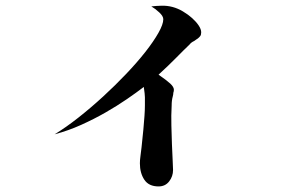

<svg xmlns="http://www.w3.org/2000/svg" viewBox="-20 -619 1040 689"><path d="M566 -550Q566 -561 551.5 -574.5Q537 -588 523 -596Q540 -598 560 -598.5Q580 -599 599 -594Q618 -589 636.5 -578Q655 -567 669.5 -554Q684 -541 693 -527.5Q702 -514 702 -503Q702 -494 698.5 -489.5Q695 -485 690 -481Q687 -479 684 -477Q681 -475 677 -472Q666 -467 660 -459Q641 -441 613.5 -413Q586 -385 549 -351Q578 -331 591 -319Q604 -307 604 -297Q604 -294 603.5 -291.5Q603 -289 602 -286Q602 -283 601.5 -280Q601 -277 600 -273Q598 -266 597 -258Q596 -250 596 -240Q594 -204 595 -168.5Q596 -133 597 -101.5Q598 -70 599.5 -46Q601 -22 601 -9Q601 14 587 32Q573 50 549 50Q514 50 498 26Q482 2 482 -33Q482 -44 484 -58.5Q486 -73 488 -91Q492 -127 494.5 -154.5Q497 -182 498.5 -203.5Q500 -225 500 -241Q500 -257 500 -270Q500 -276 499 -284Q498 -292 496 -307Q470 -287 435 -263Q400 -239 359 -215.5Q318 -192 271.5 -171Q225 -150 176 -137Q217 -162 262 -197.5Q307 -233 350.5 -273Q394 -313 433 -354Q472 -395 501.5 -432.5Q531 -470 548.5 -501Q566 -532 566 -550Z"/></svg>

Font: XinYuGongZhangJiaSongA
Style: Regular
Weight: 900
Designer: XinYuGong
Foundry: Adobe Systems Incorporated
Version: Version 1.00